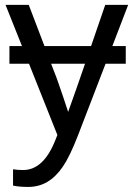

<svg xmlns="http://www.w3.org/2000/svg" viewBox="-20 -548 540 776"><path d="M434.1 -361.8 498 -528.3H405.3L348.1 -361.8H159.7L96.2 -528.3H2.4L68.8 -361.8H18.1V-290.5H97.2L211.9 -2.4L203.6 18.6C171.7 99 128.4 139.2 73.7 139.2C58.8 139.2 45.1 138.2 32.7 136.2V202.1C49 205.7 69.2 207.5 93.3 207.5C122.2 207.5 148.2 200.8 171.1 187.3C194.1 173.7 215 153.2 233.9 125.7C252.8 98.2 273.1 56.3 294.9 0L406.7 -290.5H488.3V-361.8ZM255.4 -95.7C254.4 -99.9 247.7 -120.1 235.4 -156.2L213.4 -220L207.5 -236.3L186.5 -290.5H323.7L289.6 -191.9Z"/></svg>

Font: Arimo
Style: Regular
Weight: 400
Designer: Steve Matteson
Foundry: Monotype Imaging Inc.
Version: Version 1.32